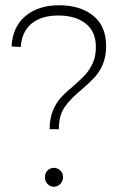

<svg xmlns="http://www.w3.org/2000/svg" viewBox="-20 -703 446 731"><path d="M205 -683Q285 -683 334.5 -643.5Q384 -604 384 -528Q384 -488 371.5 -458.5Q359 -429 341 -409.5Q323 -390 292 -363Q248 -327 226 -295Q204 -263 204 -211H169Q169 -252 181.5 -282Q194 -312 212.5 -332Q231 -352 261 -377Q290 -402 306 -420Q322 -438 333.5 -463.5Q345 -489 345 -524Q345 -583 306 -613.5Q267 -644 202 -644Q138 -644 100.5 -613.5Q63 -583 59 -524L24 -526Q28 -601 77 -642Q126 -683 205 -683ZM220 -29Q220 -13 209.5 -2.5Q199 8 185 8Q171 8 161 -2.5Q151 -13 151 -29Q151 -44 161 -54Q171 -64 185 -64Q199 -64 209.5 -54Q220 -44 220 -29Z"/></svg>

Font: TypoPRO Montserrat Alternates
Style: Regular
Weight: 275
Designer: Julieta Ulanovsky
Foundry: Julieta Ulanovsky
Version: Version 6.001